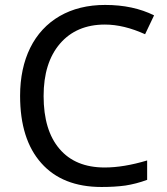

<svg xmlns="http://www.w3.org/2000/svg" viewBox="-20 -744 672 774"><path d="M402.8 -645C454.1 -645 507.8 -631.8 564.9 -606L601.1 -682.1C544.9 -710 479.5 -724.1 403.8 -724.1C333.5 -724.1 272.5 -709 220.7 -679.2C116.7 -619.1 61 -504.9 61 -357.9C61 -240.7 89.4 -150.4 146.5 -86.4C203.1 -22.5 284.2 9.8 389.2 9.8C425.8 9.8 458 7.8 485.8 3.9C513.7 -0.5 543 -7.8 573.2 -19V-97.2C509.8 -78.1 452.6 -68.8 401.9 -68.8C323.2 -68.8 262.2 -93.8 219.7 -144C177.2 -193.8 155.8 -264.6 155.8 -356.9C155.8 -446.3 177.7 -516.6 221.7 -567.9C265.6 -619.1 326.2 -645 402.8 -645Z"/></svg>

Font: Noto Reveo Sans
Style: Regular
Weight: 400
Designer: Monotype Design team
Foundry: Monotype Imaging Inc.
Version: Version 1.04